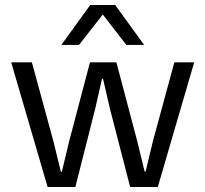

<svg xmlns="http://www.w3.org/2000/svg" viewBox="-20 -750 824 770"><path d="M446.8 -500 530.8 -182.1 560.1 -62H564L592.8 -182.1L679.2 -500H758.8L612.8 0H502L420.9 -314L393.1 -434.1H389.2L361.8 -314L282.2 0H170.9L24.9 -500H107.9L194.8 -181.2L224.1 -61H228L256.8 -181.2L340.8 -500ZM226.1 -569.8 341.8 -730H441.9L558.1 -569.8H486.8L392.1 -691.9L296.9 -569.8Z"/></svg>

Font: TASA Orbiter Text
Style: Regular
Weight: 400
Designer: Weizhong Zhang
Version: Version 1.000;Glyphs 3.1.2 (3151)